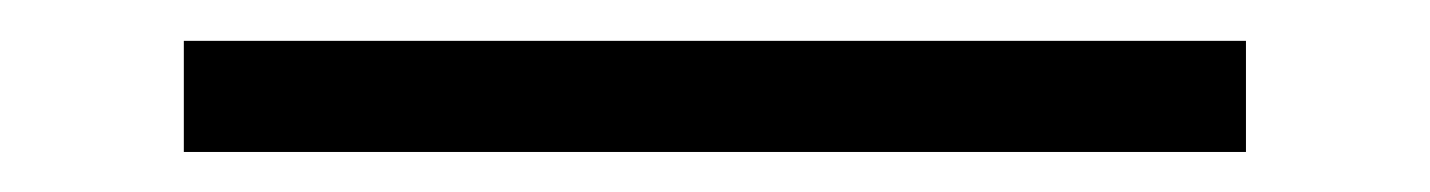

<svg xmlns="http://www.w3.org/2000/svg" viewBox="-20 -20 700 94"><path d="M70 54.4V0H590V54.4Z"/></svg>

Font: Space Cowgirl
Style: Regular
Weight: 400
Designer: Valery Marier
Foundry: Valery Marier
Version: Version 1.000